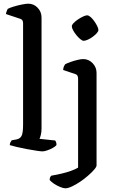

<svg xmlns="http://www.w3.org/2000/svg" viewBox="-20 -820 633 1040"><path d="M210 0Q202 0 178.5 -3.5Q155 -7 125.5 -12.5Q96 -18 70.5 -24Q45 -30 33 -34Q33 -42 36.5 -49Q40 -56 43 -60L70 -65Q87 -68 96 -82.5Q105 -97 105 -145V-694Q105 -702 102 -708.5Q99 -715 90 -718L12 -744Q14 -754 17 -761.5Q20 -769 22 -772Q33 -778 54.5 -784.5Q76 -791 98.5 -795.5Q121 -800 133 -800Q163 -800 184 -778Q205 -756 205 -725V-125Q205 -103 201 -88.5Q197 -74 194 -68L279 -59Q281 -56 283.5 -50.5Q286 -45 286 -35Q281 -27 266.5 -19Q252 -11 236 -5.5Q220 0 210 0ZM334 200Q324 200 306.5 193Q289 186 273 175.5Q257 165 249 155Q249 145 252 139.5Q255 134 257 132Q285 127 313 120.5Q341 114 364.5 105.5Q388 97 403 88V-394Q403 -402 400 -409Q397 -416 387 -419L322 -441Q323 -454 327 -462Q331 -470 333 -472Q344 -478 362.5 -484.5Q381 -491 400 -495.5Q419 -500 431 -500Q460 -500 481.5 -478Q503 -456 503 -425V76Q503 84 490 99Q477 114 457 131.5Q437 149 414 164.5Q391 180 369.5 190Q348 200 334 200ZM433 -599Q426 -599 415 -608Q404 -617 393.5 -630Q383 -643 376 -656Q369 -669 369 -677Q369 -685 378.5 -695Q388 -705 402 -714.5Q416 -724 430 -730.5Q444 -737 452 -737Q460 -737 470.5 -728Q481 -719 490.5 -705.5Q500 -692 506.5 -679Q513 -666 513 -657Q513 -650 504 -640Q495 -630 482 -620.5Q469 -611 455.5 -605Q442 -599 433 -599Z"/></svg>

Font: Texturina 12pt Medium
Style: Regular
Weight: 500
Designer: Guillermo Torres Carreño
Foundry: Omnibus-Type
Version: Version 1.002